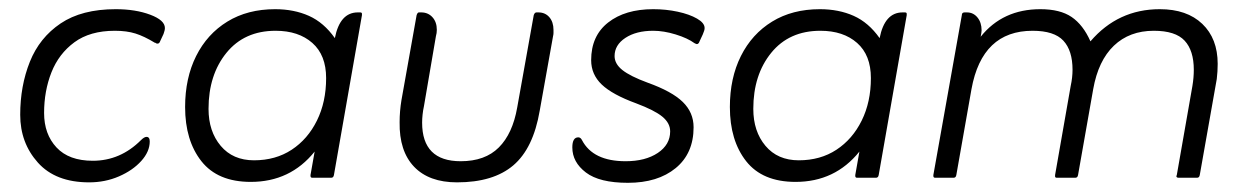

<svg xmlns="http://www.w3.org/2000/svg" viewBox="-20 -387 2735 418"><path d="M318 -294H317Q294 -308 275 -314Q256 -320 230 -320Q176 -320 142 -295Q108 -270 92 -229.5Q76 -189 76 -141Q76 -95 103 -66Q130 -37 182 -37Q242 -37 287 -82Q294 -89 299 -89Q306 -89 306 -79Q306 -57 287.5 -36.5Q269 -16 239 -3Q209 10 174 10Q101 10 62.5 -33Q24 -76 24 -137Q24 -200 45 -252.5Q66 -305 112 -336Q158 -367 232 -367Q275 -367 307 -355Q339 -343 339 -326Q339 -321 336 -313L329 -298Q327 -292 323 -292Q320 -292 318 -294Z M665 -57Q612 9 526 9Q454 9 418.5 -36Q383 -81 383 -154Q383 -217 407 -265Q431 -313 475 -340Q519 -367 579 -367Q620 -367 652.5 -352.5Q685 -338 709 -304Q720 -360 759 -360H764Q768 -360 768 -357V-354L707 -6Q706 0 701 0H660Q656 0 656 -4V-6ZM533 -38Q580 -38 615 -61Q650 -84 670 -124.5Q690 -165 690 -217Q690 -267 660 -293.5Q630 -320 580 -320Q512 -320 473 -272Q434 -224 434 -150Q434 -101 460.5 -69.5Q487 -38 533 -38Z M1155 -146Q1141 -64 1097.5 -27Q1054 10 975 10Q914 10 881.5 -24Q849 -58 850 -121Q850 -133 851 -145Q852 -157 854 -169L887 -354Q889 -360 892 -360H897Q912 -360 921.5 -349.5Q931 -339 931 -322Q931 -318 930.5 -315Q930 -312 929 -308L903 -156Q901 -147 900 -137.5Q899 -128 899 -120Q899 -36 983 -36Q1036 -36 1066 -66Q1096 -96 1106 -153L1142 -354Q1144 -360 1148 -360H1152Q1167 -360 1176 -349.5Q1185 -339 1185 -322Q1185 -318 1185 -315Q1185 -312 1184 -308Z M1503 -297Q1501 -291 1497 -291Q1496 -291 1492 -293Q1477 -304 1451 -312Q1425 -320 1402 -320Q1365 -320 1341.5 -304.5Q1318 -289 1318 -265Q1318 -248 1335 -234.5Q1352 -221 1390 -207Q1443 -188 1466.5 -165Q1490 -142 1490 -110Q1490 -53 1451 -21Q1412 11 1347 11Q1285 11 1255.5 -11.5Q1226 -34 1226 -66Q1226 -88 1239 -88Q1244 -88 1247 -82Q1271 -36 1342 -36Q1385 -36 1412 -54Q1439 -72 1439 -101Q1439 -119 1422 -133Q1405 -147 1365 -162Q1313 -181 1290 -203Q1267 -225 1267 -256Q1267 -309 1304 -338Q1341 -367 1402 -367Q1430 -367 1455.5 -361.5Q1481 -356 1497.5 -346.5Q1514 -337 1514 -326Q1514 -323 1513 -320Q1512 -317 1510 -312Z M1851 -57Q1798 9 1712 9Q1640 9 1604.5 -36Q1569 -81 1569 -154Q1569 -217 1593 -265Q1617 -313 1661 -340Q1705 -367 1765 -367Q1806 -367 1838.5 -352.5Q1871 -338 1895 -304Q1906 -360 1945 -360H1950Q1954 -360 1954 -357V-354L1893 -6Q1892 0 1887 0H1846Q1842 0 1842 -4V-6ZM1719 -38Q1766 -38 1801 -61Q1836 -84 1856 -124.5Q1876 -165 1876 -217Q1876 -267 1846 -293.5Q1816 -320 1766 -320Q1698 -320 1659 -272Q1620 -224 1620 -150Q1620 -101 1646.5 -69.5Q1673 -38 1719 -38Z M2115 -307Q2163 -367 2245 -367Q2288 -367 2313 -350Q2338 -333 2354 -297Q2414 -367 2505 -367Q2564 -367 2597.5 -335Q2631 -303 2631 -248Q2631 -240 2630.5 -231.5Q2630 -223 2629 -215L2592 -6Q2591 0 2586 0H2546Q2541 0 2541 -4Q2541 -4 2541.5 -4.5Q2542 -5 2542 -6L2576 -200Q2579 -218 2579 -235Q2579 -277 2559 -298.5Q2539 -320 2492 -320Q2439 -320 2405 -287.5Q2371 -255 2360 -193L2327 -6Q2326 0 2321 0H2281Q2277 0 2277 -3V-6L2311 -200Q2313 -209 2314 -218Q2315 -227 2315 -235Q2315 -277 2295 -298.5Q2275 -320 2228 -320Q2118 -320 2095 -193L2062 -6Q2061 0 2056 0H2016Q2012 0 2012 -4V-6L2074 -354Q2074 -360 2080 -360H2085Q2099 -360 2108 -349Q2117 -338 2117 -321Q2117 -317 2115 -307Z"/></svg>

Font: Zain Light
Style: Italic
Weight: 300
Italic angle: -10°
Designer: Zain,Boutros
Foundry: Mobile Telecommunications Company (Zain), 2024
Version: Version 1.51; ttfautohint (v1.8.4)